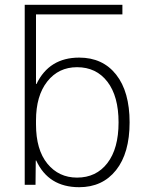

<svg xmlns="http://www.w3.org/2000/svg" viewBox="-20 -770 613 800"><path d="M130 -710V-420H132Q185 -530 310 -530Q408 -530 464 -459Q520 -388 520 -260Q520 -132 463.5 -61Q407 10 310 10Q182 10 131 -101H129L128 0H83V-750H490V-710ZM301 -490Q224 -490 177 -430.5Q130 -371 130 -268V-252Q130 -146 177.5 -88Q225 -30 301 -30Q381 -30 427.5 -90.5Q474 -151 474 -260Q474 -369 427.5 -429.5Q381 -490 301 -490Z"/></svg>

Font: M PLUS 1p Light
Style: Regular
Weight: 300
Version: Version 1.061